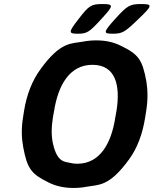

<svg xmlns="http://www.w3.org/2000/svg" viewBox="-20 -921 761 951"><path d="M699 -339 704 -371C713 -426 712 -475 705 -518C685 -626 666 -652 579 -694C546 -711 506 -721 457 -721C435 -721 413 -719 392 -715C335 -704 281 -718 179 -576C140 -522 112 -453 99 -371L94 -339C85 -284 87 -235 95 -192C115 -85 135 -59 221 -17C255 0 295 10 344 10C366 10 388 8 409 4C466 -7 520 7 621 -134C660 -188 686 -257 699 -339ZM363 -110C351 -110 340 -111 329 -114C301 -120 264 -116 243 -207C234 -244 234 -289 242 -339L248 -372C268 -498 324 -600 438 -600C553 -600 577 -498 557 -372L551 -339C532 -214 477 -110 363 -110ZM551 -828C491 -761 490 -754 538 -754C586 -754 598 -761 667 -828C736 -894 737 -901 680 -901C623 -901 611 -894 551 -828ZM370 -828C318 -761 318 -754 365 -754C411 -754 422 -761 483 -828C544 -894 544 -901 488 -901C432 -901 421 -894 370 -828Z"/></svg>

Font: Asimov Print
Style: AIt
Weight: 500
Designer: Google
Version: Version 2.000980: 2014